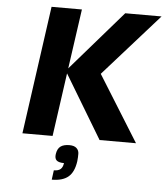

<svg xmlns="http://www.w3.org/2000/svg" viewBox="-61 -754 902 1046"><g transform="rotate(5 390.0 -231.0)"><path d="M342.8 -700.2H344.2L297.9 -374L581.1 -700.2H779.8L477.1 -359.9L701.2 0H502L293.9 -346.2L245.1 0H80.1L178.2 -700.2ZM340.8 42Q367.2 42 380.1 54Q393.1 65.9 393.3 84.7Q393.6 103.5 391.1 126Q382.8 185.1 351.8 211.4Q320.8 237.8 261.2 237.8L268.1 186Q292.5 186 304.7 175.5Q316.9 165 319.8 142.1Q291 142.1 279.3 131.6Q267.6 121.1 271 97.2Q275.4 67.4 292.5 54.7Q309.6 42 340.8 42Z"/></g></svg>

Font: Fivo Sans Modern
Style: Italic
Weight: 700
Designer: Alexander Slobzheninov
Foundry: Alexander Slobzheninov
Version: 1.0